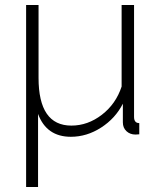

<svg xmlns="http://www.w3.org/2000/svg" viewBox="-20 -540 653 772"><path d="M85 212V-520H135V-227Q135 -35 267 -35Q333 -35 389.5 -78.5Q446 -122 469 -192V-520H519V-70Q519 -45 540 -45V0Q533 1 525 1Q503 1 488.5 -12.5Q474 -26 474 -48V-123Q444 -64 386.5 -27Q329 10 265 10Q167 10 133 -82V212Z"/></svg>

Font: Raleway
Style: Light
Weight: 300
Designer: Matt McInerney, Pablo Impallari, Rodrigo Fuenzalida
Foundry: Matt McInerney, Pablo Impallari, Rodrigo Fuenzalida
Version: Version 3.000